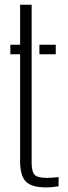

<svg xmlns="http://www.w3.org/2000/svg" viewBox="-20 -790 287 816"><path d="M24 -559.5V-600H65.5V-770H114.5V-99.5Q114.5 -61.5 126.5 -47.8Q138.5 -34 179.5 -34Q195 -34 205 -35Q215 -36 229 -37.5V1.5Q217 3.5 204.2 5Q191.5 6.5 177.5 6.5Q114 6.5 89.8 -18.5Q65.5 -43.5 65.5 -105V-559.5ZM147.5 -559.5V-600H217V-559.5Z"/></svg>

Font: Big Shoulders Stencil Text Thin ExtraLight
Style: Regular
Weight: 250
Version: Version 2.001